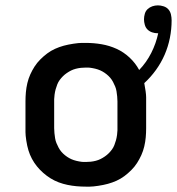

<svg xmlns="http://www.w3.org/2000/svg" viewBox="-20 -688 660 716"><path d="M300 8Q283 8 266 6.5Q249 5 232 1.5Q215 -2 199 -8Q183 -14 168.5 -23Q154 -32 141 -43.5Q128 -55 117.5 -68Q107 -81 99 -96Q91 -111 86 -127.5Q81 -144 78 -164Q75 -184 75 -195V-310Q75 -327 76.5 -344Q78 -361 82 -378Q86 -395 93 -410.5Q100 -426 109 -440Q118 -454 130.5 -466.5Q143 -479 156.5 -489Q170 -499 185.5 -506Q201 -513 217.5 -517.5Q234 -522 254 -525Q274 -528 285 -528H300Q330 -528 359 -523Q388 -518 414.5 -506Q441 -494 463 -473.5Q485 -453 499 -427Q526 -455 544 -490.5Q562 -526 570 -564H568Q557 -564 547 -567.5Q537 -571 530 -578Q523 -585 520 -595.5Q517 -606 517 -616Q517 -626 520 -636.5Q523 -647 530.5 -654Q538 -661 548 -664.5Q558 -668 569 -668Q579 -668 590 -664.5Q601 -661 608 -653Q615 -645 617.5 -634Q620 -623 620 -612Q620 -579 613.5 -546.5Q607 -514 594 -484Q581 -454 561.5 -427Q542 -400 518 -378Q519 -371 520.5 -363Q522 -355 523 -348Q524 -341 524.5 -335Q525 -329 525 -325V-210Q525 -193 523.5 -176Q522 -159 518 -142Q514 -125 507 -109.5Q500 -94 491 -80Q482 -66 469.5 -53.5Q457 -41 443.5 -31Q430 -21 414.5 -14Q399 -7 382.5 -2.5Q366 2 346 5Q326 8 315 8ZM292 -84H300Q309 -84 318.5 -85Q328 -86 337.5 -88.5Q347 -91 355 -95Q363 -99 371 -104.5Q379 -110 385.5 -116.5Q392 -123 397.5 -130.5Q403 -138 406.5 -147Q410 -156 412.5 -165Q415 -174 416.5 -185Q418 -196 418 -202V-310Q418 -319 417 -328.5Q416 -338 414.5 -347.5Q413 -357 409.5 -365.5Q406 -374 401.5 -382.5Q397 -391 391 -398Q385 -405 377.5 -411Q370 -417 362 -421.5Q354 -426 345 -429Q336 -432 325 -434Q314 -436 308 -436H300Q291 -436 281.5 -435Q272 -434 262.5 -431.5Q253 -429 245 -425Q237 -421 229 -415.5Q221 -410 214.5 -403.5Q208 -397 202.5 -389.5Q197 -382 193.5 -373Q190 -364 187.5 -355Q185 -346 183.5 -335Q182 -324 182 -318V-210Q182 -201 183 -191.5Q184 -182 185.5 -172.5Q187 -163 190.5 -154.5Q194 -146 198.5 -137.5Q203 -129 209 -122Q215 -115 222.5 -109Q230 -103 238 -98.5Q246 -94 255 -91Q264 -88 275 -86Q286 -84 292 -84Z"/></svg>

Font: Iosevka Aile Semibold
Style: Regular
Weight: 600
Designer: Belleve Invis
Foundry: Belleve Invis
Version: Version 31.1.0; ttfautohint (v1.8.4)